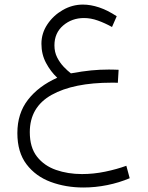

<svg xmlns="http://www.w3.org/2000/svg" viewBox="-20 -480 644 837"><path d="M497.1 -175.8 493.7 -119.1Q484.4 -119.6 478.5 -119.6Q472.7 -119.6 467.3 -119.6Q300.3 -119.6 205.1 -66.4Q109.9 -13.2 109.9 96.2Q109.9 162.6 141.1 202.6Q172.4 242.7 224.1 260.7Q275.9 278.8 337.4 278.8Q388.2 278.8 438.7 268.3Q489.3 257.8 530.8 242.7L545.4 296.9Q499.5 316.4 447.5 326.9Q395.5 337.4 343.8 337.4Q266.6 337.4 200.9 313Q135.3 288.6 95.5 236.1Q55.7 183.6 55.7 100.1Q55.7 14.6 101.8 -44.9Q147.9 -104.5 229.5 -141.1Q200.7 -168 180.7 -205.6Q160.6 -243.2 160.6 -289.1Q160.6 -335 186.5 -373.8Q212.4 -412.6 253.7 -436.3Q294.9 -460 341.3 -460Q375 -460 411.9 -447.8Q448.7 -435.5 488.8 -409.2L468.3 -362.3Q437.5 -379.4 406.7 -390.4Q376 -401.4 346.2 -401.4Q293.5 -401.4 255.4 -368.9Q217.3 -336.4 217.3 -282.2Q217.3 -252.9 229.2 -229.5Q241.2 -206.1 257.8 -188.7Q274.4 -171.4 289.1 -160.2Q339.8 -169.4 377.4 -173.1Q415 -176.8 454.6 -176.8Q466.3 -176.8 474.9 -176.5Q483.4 -176.3 497.1 -175.8Z"/></svg>

Font: Vazirmatn UI ExtraLight
Style: Regular
Weight: 200
Designer: Saber Rastikerdar
Foundry: Saber Rastikerdar
Version: Version 33.003